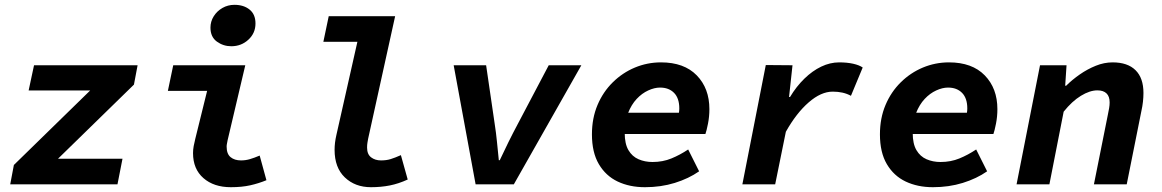

<svg xmlns="http://www.w3.org/2000/svg" viewBox="-20 -768 4840 800"><path d="M22.6 0 37.8 -80.6 355.7 -391H99.3L121.8 -496.1H553.3L538.1 -415.5L221.8 -106.7H490.4L469.5 0Z M941.9 12Q871 12 827.6 -25.9Q784.3 -63.7 784.3 -130.2Q784.3 -144.4 787 -159.3Q789.7 -174.3 793.7 -189.7L843 -389.4H679.5L701.8 -496.1H1002L928.3 -183.4Q927.3 -176.6 925.8 -170.2Q924.3 -163.7 924.3 -157.2Q924.3 -126.4 941 -113Q957.6 -99.6 984.2 -99.6Q1002.8 -99.6 1020.9 -104.8Q1038.9 -110 1062 -119.8L1090.1 -17.1Q1057.7 -3.8 1022.7 4.1Q987.7 12 941.9 12ZM943.6 -575.3Q910.3 -575.3 883.6 -594.7Q856.9 -614.1 856.9 -653Q856.9 -678.3 870.4 -700Q883.9 -721.7 906.7 -734.8Q929.5 -747.9 956.9 -747.9Q995.4 -747.9 1019.9 -728.1Q1044.5 -708.3 1044.5 -670.2Q1044.5 -629.8 1014.9 -602.6Q985.4 -575.3 943.6 -575.3Z M1525.7 12Q1459.6 12 1416.8 -28.8Q1374.1 -69.6 1374.1 -143.7Q1374.1 -158.1 1375.9 -173.5Q1377.8 -188.9 1381.8 -206.4L1469.1 -593.7H1327.3L1349.7 -700.5H1626.4L1513.8 -189.6Q1512.5 -182.3 1511 -173.4Q1509.5 -164.6 1509.5 -152.9Q1509.5 -125.2 1526.3 -112.4Q1543 -99.6 1567.6 -99.6Q1590.2 -99.6 1608 -105.2Q1625.8 -110.7 1650.4 -121.6L1678.8 -20Q1641 -2.6 1604.2 4.7Q1567.5 12 1525.7 12Z M1961.7 0 1870.3 -496.1H2005.5L2041.3 -251.3Q2047 -214.9 2050.7 -177Q2054.3 -139.1 2058.4 -100.5H2062.4Q2079.5 -137.5 2098.7 -176.1Q2117.8 -214.7 2137.6 -251.7L2266.4 -496.1H2402.3L2121 0Z M2667.1 12Q2603.4 12 2553.6 -11.6Q2503.9 -35.3 2475.2 -84.1Q2446.4 -132.9 2446.4 -208.1Q2446.4 -275.5 2469.6 -330.4Q2492.8 -385.3 2533.2 -425Q2573.5 -464.8 2625.3 -486.5Q2677.1 -508.1 2734.2 -508.1Q2830.4 -508.1 2883.1 -454Q2935.8 -399.9 2935.8 -313.2Q2935.8 -282.4 2929.9 -252.4Q2923.9 -222.5 2919.2 -209.6H2548.7L2563.7 -298.4H2843.6L2804.4 -277.7Q2806.7 -286.5 2808.6 -296.6Q2810.4 -306.6 2810.4 -316.2Q2810.4 -358.7 2788.7 -380.9Q2766.9 -403.1 2730.2 -403.1Q2706.8 -403.1 2680.8 -391.1Q2654.8 -379.2 2632.8 -355.8Q2610.8 -332.3 2596.9 -296.9Q2583 -261.5 2583 -213.5Q2583 -168.9 2598.5 -142.4Q2614 -116 2640.5 -104.5Q2667 -93 2698.7 -93Q2741.7 -93 2777.5 -107.8Q2813.4 -122.5 2847.4 -145.2L2893 -54.2Q2849.5 -23.8 2791.7 -5.9Q2734 12 2667.1 12Z M3073.2 0 3170.8 -497 3282.1 -496.1 3267.7 -363.7H3271.7Q3298 -407.6 3331.5 -440.2Q3364.9 -472.8 3401.9 -490.5Q3438.8 -508.1 3476.6 -508.1Q3509.4 -508.1 3535 -502.4Q3560.6 -496.6 3574.6 -486.7L3525.6 -368.8Q3509.1 -377.8 3490.4 -382Q3471.6 -386.2 3449.7 -386.2Q3400.9 -386.2 3349.5 -341.4Q3298 -296.6 3254.4 -219L3209.9 0Z M3867.1 12Q3803.4 12 3753.6 -11.6Q3703.9 -35.3 3675.2 -84.1Q3646.4 -132.9 3646.4 -208.1Q3646.4 -275.5 3669.6 -330.4Q3692.8 -385.3 3733.2 -425Q3773.5 -464.8 3825.3 -486.5Q3877.1 -508.1 3934.2 -508.1Q4030.4 -508.1 4083.1 -454Q4135.8 -399.9 4135.8 -313.2Q4135.8 -282.4 4129.9 -252.4Q4123.9 -222.5 4119.2 -209.6H3748.7L3763.7 -298.4H4043.6L4004.4 -277.7Q4006.7 -286.5 4008.6 -296.6Q4010.4 -306.6 4010.4 -316.2Q4010.4 -358.7 3988.7 -380.9Q3966.9 -403.1 3930.2 -403.1Q3906.8 -403.1 3880.8 -391.1Q3854.8 -379.2 3832.8 -355.8Q3810.8 -332.3 3796.9 -296.9Q3783 -261.5 3783 -213.5Q3783 -168.9 3798.5 -142.4Q3814 -116 3840.5 -104.5Q3867 -93 3898.7 -93Q3941.7 -93 3977.5 -107.8Q4013.4 -122.5 4047.4 -145.2L4093 -54.2Q4049.5 -23.8 3991.7 -5.9Q3934 12 3867.1 12Z M4215.7 0 4313.4 -496.1H4423.9L4418.3 -410.8H4422.3Q4447 -435.4 4478.9 -457.7Q4510.8 -479.9 4545.7 -494Q4580.6 -508.1 4615.8 -508.1Q4678.5 -508.1 4711.4 -475.5Q4744.4 -443 4744.4 -380.6Q4744.4 -363.2 4742.3 -344.1Q4740.2 -325 4736 -306.5L4674.7 0H4538L4596 -289.6Q4599.3 -305.2 4601.4 -317.6Q4603.5 -330 4603.5 -341.2Q4603.5 -366.4 4590.4 -378.9Q4577.4 -391.5 4552.4 -391.5Q4520.8 -391.5 4483.7 -368.8Q4446.7 -346.2 4411.9 -302.6L4352.5 0Z"/></svg>

Font: SourceCodeVF
Style: Italic
Weight: 200
Italic angle: -11°
Monospace: yes
Designer: Paul D. Hunt, Teo Tuominen
Foundry: Adobe
Version: Version 1.026;hotconv 1.1.0;makeotfexe 2.6.0